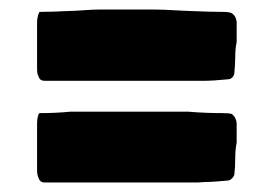

<svg xmlns="http://www.w3.org/2000/svg" viewBox="-20 -518 573 404"><path d="M61 -358Q58 -361 58 -374V-423V-470Q58 -478 60 -485.5Q62 -493 64 -493Q88 -493 128 -495Q137 -495 156.5 -496.5Q176 -498 193 -498H303Q321 -498 355 -496L376 -495Q422 -493 449 -493Q463 -493 468 -490Q478 -483 478 -469V-430Q475 -415 475 -399Q475 -383 473 -363Q470 -351 458 -351Q428 -348 410 -348H396H83H74Q63 -348 61 -358ZM61 -144Q58 -150 58 -160V-209V-258Q58 -268 60 -273Q61 -280 64 -280Q98 -280 128 -283H193H303H376Q411 -280 449 -280Q463 -280 468 -278Q478 -270 478 -256V-218Q475 -203 475 -186Q475 -166 473 -150Q471 -145 467 -141.5Q463 -138 458 -138Q428 -135 410 -135L396 -134H83H74Q64 -134 61 -144Z"/></svg>

Font: Sigmar One
Style: Regular
Weight: 400
Designer: Vernon Adams
Foundry: Vernon Adams
Version: Version 2.000